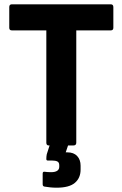

<svg xmlns="http://www.w3.org/2000/svg" viewBox="-20 -675 568 891"><path d="M206 0Q195 0 195 -13V-534H35Q23 -534 23 -546V-642Q23 -655 35 -655H494Q506 -655 506 -642V-546Q506 -534 494 -534H334V-13Q334 0 321 0ZM243 196Q227 196 213 194.5Q199 193 187 191Q178 190 178 180V131Q178 121 186 122Q193 123 201.5 123.5Q210 124 217 124Q236 124 245.5 117.5Q255 111 255 99V92Q255 79 246.5 74.5Q238 70 222 70H202Q195 70 195 63Q195 58 195.5 51.5Q196 45 197 41L222 -37Q225 -45 233 -45H301Q313 -45 307 -33L285 32H293Q322 32 338 49Q354 66 354 94V112Q354 151 327.5 173.5Q301 196 243 196Z"/></svg>

Font: Sofia Sans Semi Condensed ExtraBold
Style: Regular
Weight: 800
Designer: Botio Nikoltchev, Ani Petrova
Foundry: lettersoup
Version: Version 4.100